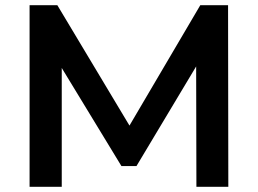

<svg xmlns="http://www.w3.org/2000/svg" viewBox="-20 -720 995 740"><path d="M94 0V-700H201L479 -236L752 -700H859L860 0H737L736 -464L506 -80H448L218 -458V0Z"/></svg>

Font: Montserrat Thin SemiBold
Style: Regular
Weight: 600
Version: Version 9.000